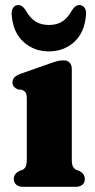

<svg xmlns="http://www.w3.org/2000/svg" viewBox="-20 -718 367 738"><path d="M256 -453.5V-106Q256 -86.5 260.2 -78.2Q264.5 -70 272.5 -65.5L285 -61Q295 -55.5 300.5 -48Q306 -40.5 306 -30Q306 -16 296.8 -8Q287.5 0 271 0H68Q52 0 42.5 -8Q33 -16 33 -30Q33 -40.5 38.5 -48Q44 -55.5 53.5 -60.5L67 -65.5Q75 -70 79 -78.2Q83 -86.5 83 -106V-339Q83 -356 78.2 -362.5Q73.5 -369 65 -372.5L48 -374.5Q38.5 -379 33.2 -385Q28 -391 28 -401.5Q28 -412.5 35.2 -420.2Q42.5 -428 58 -434L167.5 -472.5Q187 -479.5 199.2 -482.8Q211.5 -486 225.5 -486Q239.5 -486 247.8 -477Q256 -468 256 -453.5ZM168 -622Q198.5 -622 219.5 -635.5Q240.5 -649 256.5 -678Q269 -698.5 285 -698.5Q298 -698.5 305.2 -688Q312.5 -677.5 310.5 -660Q305 -592.5 265 -556.5Q225 -520.5 168 -520.5Q111 -520.5 70.8 -556.5Q30.5 -592.5 25 -660Q23.5 -677.5 30.5 -688Q37.5 -698.5 50.5 -698.5Q66.5 -698.5 79 -678Q95.5 -648.5 116.8 -635.2Q138 -622 168 -622Z"/></svg>

Font: Fraunces 28pt Soft Wonky
Style: Bold
Weight: 700
Version: Version 1.000;[b76b70a41]